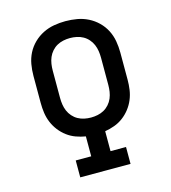

<svg xmlns="http://www.w3.org/2000/svg" viewBox="-110 -832 821 922"><g transform="rotate(-15 300.0 -371.5)"><path d="M175 0V-84H252V-183Q228 -187 204.5 -195.5Q181 -204 161 -219Q141 -234 125.5 -254Q110 -274 100.5 -297Q91 -320 87.5 -344.5Q84 -369 84 -394V-529Q84 -558 89 -586.5Q94 -615 107 -640.5Q120 -666 141 -686.5Q162 -707 188 -720Q214 -733 242.5 -738Q271 -743 300 -743Q329 -743 357.5 -738Q386 -733 412 -720Q438 -707 459 -686.5Q480 -666 493 -640.5Q506 -615 511 -586.5Q516 -558 516 -529V-394Q516 -369 512.5 -344.5Q509 -320 499.5 -297Q490 -274 474.5 -254Q459 -234 439 -219Q419 -204 395.5 -195.5Q372 -187 348 -183V-84H425V0ZM300 -264Q317 -264 333.5 -267.5Q350 -271 364.5 -279Q379 -287 390.5 -300Q402 -313 408.5 -328.5Q415 -344 417.5 -360.5Q420 -377 420 -394V-529Q420 -546 417.5 -562.5Q415 -579 408.5 -594.5Q402 -610 390.5 -623Q379 -636 364.5 -644Q350 -652 333.5 -655.5Q317 -659 300 -659Q283 -659 266.5 -655.5Q250 -652 235.5 -644Q221 -636 209.5 -623Q198 -610 191.5 -594.5Q185 -579 182.5 -562.5Q180 -546 180 -529V-394Q180 -377 182.5 -360.5Q185 -344 191.5 -328.5Q198 -313 209.5 -300Q221 -287 235.5 -279Q250 -271 266.5 -267.5Q283 -264 300 -264Z"/></g></svg>

Font: Iosevka HT Medium Extended
Style: Regular
Weight: 500
Width: 7
Monospace: yes
Designer: Belleve Invis
Foundry: Belleve Invis
Version: Version 32.3.0; ttfautohint (v1.8.4)